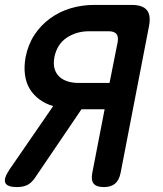

<svg xmlns="http://www.w3.org/2000/svg" viewBox="-42 -750 662 780"><path d="M403 -413 436 -579Q440 -601 431 -612Q422 -623 400 -623H319Q269 -623 229.5 -597Q190 -571 179 -518Q174 -491 179.5 -471.5Q185 -452 198.5 -439Q212 -426 232.5 -419.5Q253 -413 278 -413ZM174 -319Q143 -328 118.5 -346Q94 -364 79 -388.5Q64 -413 59.5 -446Q55 -479 62 -518Q72 -569 98 -608.5Q124 -648 162 -675.5Q200 -703 245.5 -716.5Q291 -730 340 -730H493Q538 -730 555 -708.5Q572 -687 563 -642L448 -48Q442 -18 425.5 -4Q409 10 380 10Q350 10 338.5 -4Q327 -18 333 -48L383 -306H289L99 -26Q84 -5 67 2.5Q50 10 27 10Q-13 10 -20.5 -7.5Q-28 -25 -3 -62Z"/></svg>

Font: Maple Mono NL SemiBold
Style: Italic
Weight: 600
Italic angle: -10°
Monospace: yes
Designer: subframe7536
Version: Version 7.000